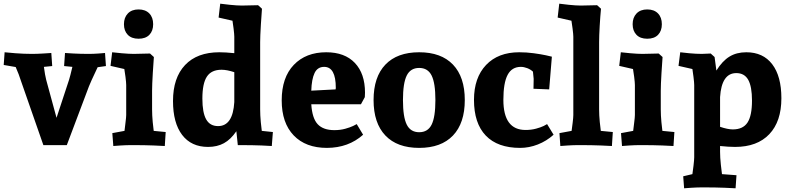

<svg xmlns="http://www.w3.org/2000/svg" viewBox="-23 -786 4277 1040"><path d="M459 -318.8 338.9 0H211.9L91.8 -344.2Q79.6 -383.3 62 -422.9L-2.9 -434.1L2 -502.9Q15.1 -501 61 -497.6Q106.9 -494.1 150.9 -494.1Q175.8 -494.1 210 -496.1Q244.1 -498 254.9 -499L259.8 -428.2L214.8 -423.8Q220.7 -378.9 227.1 -354L283.2 -147.9L351.1 -354Q356.9 -372.1 369.1 -423.8L324.2 -428.2L329.1 -499Q338.9 -498 376.5 -496.1Q414.1 -494.1 458 -494.1Q482.9 -494.1 510.5 -496.1Q538.1 -498 545.9 -499L550.8 -428.2L505.9 -421.9Q464.8 -335 459 -318.8Z M806.6 -654.8Q806.6 -618.7 786.1 -597.4Q765.6 -576.2 727.5 -576.2Q689.5 -576.2 668.9 -597.7Q648.4 -619.1 648.4 -654.8Q648.4 -690.9 669.4 -712.9Q690.4 -734.9 727.5 -734.9Q764.6 -734.9 785.6 -713.4Q806.6 -691.9 806.6 -654.8ZM690.4 0Q661.6 0 630.6 2Q599.6 3.9 590.8 4.9L585.4 -64.9L651.4 -77.1Q652.3 -88.4 656.5 -119.6Q660.6 -150.9 660.6 -163.1V-325.2Q660.6 -338.4 656.7 -369.6Q652.8 -400.9 650.4 -412.1L575.7 -429.2L584.5 -502.9Q596.7 -501 636.2 -497.6Q675.8 -494.1 701.7 -494.1L789.6 -496.1L810.5 -477.1Q808.6 -456.1 804.7 -391.1Q800.8 -326.2 800.8 -294.9V-192.9Q800.8 -162.1 804.2 -125Q807.6 -87.9 809.6 -77.1L874.5 -70.8L869.6 4.9Q857.4 3.9 809.6 2Q761.7 0 690.4 0Z M1265.1 0 1257.3 -75.2Q1226.6 -30.3 1189.9 -10.3Q1153.3 9.8 1104 9.8Q1013.2 9.8 963.6 -55.2Q914.1 -120.1 914.1 -238.8Q914.1 -364.7 979.5 -433.8Q1044.9 -502.9 1165 -502.9Q1198.2 -502.9 1246.1 -498V-586.9Q1246.1 -600.1 1242.2 -631.6Q1238.3 -663.1 1236.3 -673.8L1161.1 -690.9L1169.9 -766.1Q1182.1 -764.2 1221.7 -760Q1261.2 -755.9 1287.1 -755.9L1375 -757.8L1396 -738.8Q1394 -717.8 1390.1 -652.8Q1386.2 -587.9 1386.2 -557.1V-192.9Q1386.2 -162.1 1389.6 -125Q1393.1 -87.9 1395 -77.1L1455.1 -70.8L1449.2 4.9Q1439 3.9 1394 2Q1349.1 0 1265.1 0ZM1177.2 -408.2Q1122.1 -408.2 1097.7 -371.1Q1073.2 -334 1073.2 -252Q1073.2 -175.8 1093.8 -139.4Q1114.3 -103 1158.2 -103Q1238.3 -103 1246.1 -232.9V-395Q1206.1 -408.2 1177.2 -408.2Z M1663.1 -221.2Q1668 -145 1698 -113Q1728 -81.1 1788.1 -81.1Q1820.3 -81.1 1847.2 -88.6Q1874 -96.2 1889.4 -103.5Q1904.8 -110.8 1909.2 -113.8L1943.8 -56.2Q1864.7 14.6 1748 15.1Q1632.8 15.1 1567.9 -52.5Q1502.9 -120.1 1502.9 -242.2Q1502.9 -366.2 1568.4 -434.6Q1633.8 -502.9 1744.1 -502.9Q1844.2 -502.9 1899.2 -445.1Q1954.1 -387.2 1954.1 -284.2L1953.1 -259.8L1932.1 -221.2ZM1795.9 -310.1Q1795.9 -423.8 1732.9 -423.8Q1696.8 -423.8 1680.9 -390.4Q1665 -356.9 1663.1 -294.9L1794.9 -301.8Z M2247.6 15.1Q2128.4 15.1 2064.5 -52Q2000.5 -119.1 2000.5 -244.1Q2000.5 -369.1 2064.5 -436Q2128.4 -502.9 2247.6 -502.9Q2366.7 -502.9 2430.7 -436Q2494.6 -369.1 2494.6 -244.1Q2494.6 -119.1 2430.7 -52Q2366.7 15.1 2247.6 15.1ZM2247.6 -418Q2200.7 -418 2180.2 -377Q2159.7 -335.9 2159.7 -244.1Q2159.7 -152.3 2180.2 -111.1Q2200.7 -69.8 2247.6 -69.8Q2294.4 -69.8 2314.9 -110.8Q2335.4 -151.9 2335.4 -244.1Q2335.4 -335.9 2314.9 -377Q2294.4 -418 2247.6 -418Z M2966.3 -479 2951.7 -301.8 2866.7 -305.2 2867.7 -358.9Q2865.7 -384.8 2863.8 -397.9Q2850.6 -410.2 2832.5 -417Q2814.5 -423.8 2798.3 -423.8Q2749.5 -423.8 2726.6 -380.4Q2703.6 -336.9 2703.6 -245.1Q2703.6 -82 2823.7 -82Q2854.5 -82 2880.6 -89.1Q2906.7 -96.2 2921.6 -103.5Q2936.5 -110.8 2940.4 -113.8L2975.6 -56.2Q2937.5 -22 2890.1 -3.4Q2842.8 15.1 2794.4 15.1Q2672.4 15.1 2608.4 -51.5Q2544.4 -118.2 2544.4 -245.1Q2544.4 -365.2 2609.9 -434.1Q2675.3 -502.9 2789.6 -502.9Q2828.6 -502.9 2868.2 -497.6Q2907.7 -492.2 2933.6 -486.6Q2959.5 -481 2966.3 -479Z M3123.5 -755.9 3211.4 -757.8 3232.4 -738.8Q3228.5 -698.7 3225.3 -644.8Q3222.2 -590.8 3222.2 -557.1V-192.9Q3222.2 -162.1 3225.8 -125Q3229.5 -87.9 3231.4 -77.1L3296.4 -70.8L3291.5 4.9Q3279.3 3.9 3231.4 2Q3183.6 0 3112.3 0Q3083.5 0 3052.5 2Q3021.5 3.9 3012.2 4.9L3007.3 -64.9L3073.2 -77.1Q3075.2 -92.3 3078.9 -121.1Q3082.5 -149.9 3082.5 -163.1V-586.9Q3082.5 -600.1 3078.4 -631.6Q3074.2 -663.1 3072.3 -673.8L2997.6 -690.9L3006.3 -766.1Q3018.6 -764.2 3057.9 -760Q3097.2 -755.9 3123.5 -755.9Z M3562 -654.8Q3562 -618.7 3541.5 -597.4Q3521 -576.2 3482.9 -576.2Q3444.8 -576.2 3424.3 -597.7Q3403.8 -619.1 3403.8 -654.8Q3403.8 -690.9 3424.8 -712.9Q3445.8 -734.9 3482.9 -734.9Q3520 -734.9 3541 -713.4Q3562 -691.9 3562 -654.8ZM3445.8 0Q3417 0 3386 2Q3355 3.9 3346.2 4.9L3340.8 -64.9L3406.7 -77.1Q3407.7 -88.4 3411.9 -119.6Q3416 -150.9 3416 -163.1V-325.2Q3416 -338.4 3412.1 -369.6Q3408.2 -400.9 3405.8 -412.1L3331.1 -429.2L3339.8 -502.9Q3352.1 -501 3391.6 -497.6Q3431.2 -494.1 3457 -494.1L3544.9 -496.1L3565.9 -477.1Q3564 -456.1 3560.1 -391.1Q3556.2 -326.2 3556.2 -294.9V-192.9Q3556.2 -162.1 3559.6 -125Q3563 -87.9 3564.9 -77.1L3629.9 -70.8L3625 4.9Q3612.8 3.9 3564.9 2Q3517.1 0 3445.8 0Z M4209.5 -253.9Q4209.5 -127.9 4144 -59.1Q4078.6 9.8 3958.5 9.8Q3924.3 9.8 3877.4 4.9V36.1Q3877.4 66.9 3881.6 106Q3885.7 145 3887.7 157.2L3966.3 163.1L3961.4 233.9Q3949.2 232.9 3901.4 231Q3853.5 229 3782.7 229Q3753.9 229 3722.7 231Q3691.4 232.9 3682.6 233.9L3677.7 168.9L3727.5 157.2Q3729.5 146 3733.4 112.5Q3737.3 79.1 3737.3 65.9V-325.2Q3737.3 -338.4 3733.4 -369.6Q3729.5 -400.9 3727.5 -412.1L3652.3 -429.2L3661.6 -502.9Q3672.9 -501 3710.2 -497.6Q3747.6 -494.1 3778.3 -494.1L3826.7 -496.1L3847.7 -477.1L3857.4 -403.8Q3889.6 -455.6 3928 -479.2Q3966.3 -502.9 4019.5 -502.9Q4110.4 -502.9 4159.9 -438Q4209.5 -373 4209.5 -253.9ZM3877.4 -259.8V-99.1Q3919.4 -85 3946.3 -85Q4001.5 -85 4025.9 -122.1Q4050.3 -159.2 4050.3 -241.2Q4050.3 -317.4 4029.8 -353.8Q4009.3 -390.1 3965.3 -390.1Q3925.3 -390.1 3903.3 -357.2Q3881.3 -324.2 3877.4 -259.8Z"/></svg>

Font: Sura
Style: Bold
Weight: 700
Designer: Carolina Giovagnoli
Foundry: Huerta Tipografica
Version: Version 1.002;PS 001.002;hotconv 1.0.70;makeotf.lib2.5.58329